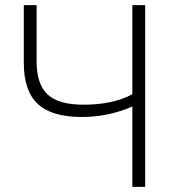

<svg xmlns="http://www.w3.org/2000/svg" viewBox="-20 -730 680 750"><path d="M497 0V-314Q403 -273 300 -273Q182 -273 127.5 -324Q73 -375 73 -484V-710H123V-490Q123 -401 166 -361Q209 -321 306 -321Q422 -321 497 -362V-710H547V0Z"/></svg>

Font: Raleway-v4020 Light
Style: Regular
Weight: 300
Designer: Matt McInerney, Pablo Impallari, Rodrigo Fuenzalida
Foundry: Matt McInerney, Pablo Impallari, Rodrigo Fuenzalida
Version: Version 4.020;PS 004.020;hotconv 1.0.88;makeotf.lib2.5.64775